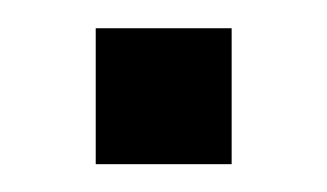

<svg xmlns="http://www.w3.org/2000/svg" viewBox="-20 -118 235 138"><path d="M48.8 0V-97.7H146.5V0Z"/></svg>

Font: BabelStone Runic Norse
Style: Regular
Weight: 400
Designer: Andrew West
Foundry: BabelStone
Version: Version 3.002 March 14, 2022